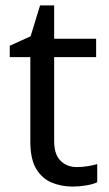

<svg xmlns="http://www.w3.org/2000/svg" viewBox="-20 -679 401 709"><path d="M264 -62Q284 -62 305 -65.5Q326 -69 339 -73V-6Q325 1 299 5.5Q273 10 249 10Q207 10 171.5 -4.5Q136 -19 114 -55Q92 -91 92 -156V-468H16V-510L93 -545L128 -659H180V-536H335V-468H180V-158Q180 -109 203.5 -85.5Q227 -62 264 -62Z"/></svg>

Font: Noto Sans Gunjala Gondi
Style: Regular
Weight: 400
Designer: Ek Type
Foundry: Ek Type
Version: Version 1.004